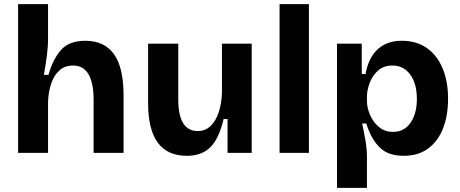

<svg xmlns="http://www.w3.org/2000/svg" viewBox="-20 -735 2213 923"><path d="M67 0V-715H211V-551Q211 -510 205 -465Q199 -420 191 -375H213Q234 -450 273 -494.5Q312 -539 390 -539Q482 -539 528 -474.5Q574 -410 574 -277V0H430V-254Q430 -420 331 -420Q291 -420 265 -396Q239 -372 225.5 -331.5Q212 -291 211 -242V0Z M878 14Q692 14 692 -239V-525H837V-257Q837 -105 931 -105Q967 -105 992.5 -129.5Q1018 -154 1031.5 -195.5Q1045 -237 1047 -289V-525H1190V0H1074V-163H1055Q1033 -69 991.5 -27.5Q950 14 878 14Z M1324 0V-715H1465V0Z M1600 168V-525H1719V-380L1737 -378Q1751 -457 1795.5 -498Q1840 -539 1911 -539Q1982 -539 2031.5 -504.5Q2081 -470 2107.5 -407Q2134 -344 2134 -260Q2134 -181 2110.5 -119.5Q2087 -58 2039.5 -22Q1992 14 1920 14Q1845 14 1804 -27.5Q1763 -69 1741 -141H1721Q1730 -100 1737 -58.5Q1744 -17 1744 20V168ZM1870 -101Q1923 -101 1953.5 -145Q1984 -189 1984 -259Q1984 -333 1952 -376.5Q1920 -420 1867 -420Q1824 -420 1797 -395.5Q1770 -371 1757 -336Q1744 -301 1744 -270V-250Q1744 -218 1758.5 -183.5Q1773 -149 1801 -125Q1829 -101 1870 -101Z"/></svg>

Font: Bricolage Grotesque 12pt Bricolage Grotesque 10pt Regular
Style: Bold
Weight: 700
Designer: Mathieu Triay
Foundry: Atelier Triay
Version: Version 1.001; ttfautohint (v1.8.4.7-5d5b);gftools[0.9.33.de